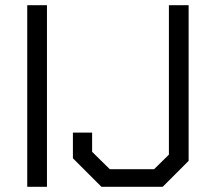

<svg xmlns="http://www.w3.org/2000/svg" viewBox="-20 -720 822 740"><path d="M85 -700H161V0H85ZM261 -110V-209H335V-135L403 -68H574L631 -124V-700H707V-100L607 0H371Z"/></svg>

Font: Chakra Petch
Style: Regular
Weight: 400
Designer: Katatrad Aksorn Co.,Ltd.
Foundry: Cadson Demak Co.,Ltd.
Version: Version 1.000; ttfautohint (v1.6)